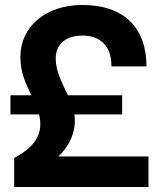

<svg xmlns="http://www.w3.org/2000/svg" viewBox="-20 -752 640 772"><path d="M37 -117V0H577V-123H215C264 -170 288 -231 279 -292H471V-369H253C231 -417 204 -464 204 -517C204 -575 246 -609 311 -609C382 -609 429 -568 428 -485H569C569 -641 478 -732 311 -732C163 -732 62 -644 62 -524C62 -459 83 -418 106 -369H22V-292H137C154 -224 131 -166 37 -117Z"/></svg>

Font: Aspekta 650
Style: Regular
Weight: 650
Designer: Ivo Dolenc
Version: Version 2.000